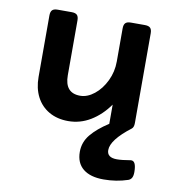

<svg xmlns="http://www.w3.org/2000/svg" viewBox="-78 -521 756 822"><g transform="rotate(10 300.0 -110.0)"><path d="M516.6 -420.4V-30.8Q516.6 -12.2 507.8 -5.4Q424.3 58.6 424.3 103Q424.3 135.7 467.3 135.7Q489.7 135.7 525.9 129.4Q550.8 125.5 550.8 176.8Q550.8 192.9 545.9 201.7Q541 210.4 531.2 213.9Q481.4 230.5 425.8 230.5Q368.2 230.5 336.9 205.1Q305.7 179.7 305.7 131.3Q305.7 89.4 332.8 56.4Q359.9 23.4 409.2 -8.3V-91.8Q375 -43.5 330.1 -16.4Q285.2 10.7 233.4 10.7Q185.5 10.7 149.9 -9.8Q114.3 -30.3 95.2 -67.4Q76.2 -104.5 76.2 -153.3V-420.4Q76.2 -437 83.3 -444.1Q90.3 -451.2 106.9 -451.2H167.5Q184.1 -451.2 191.2 -444.1Q198.2 -437 198.2 -420.4V-182.1Q198.2 -105 265.1 -105Q296.4 -105 326.4 -128.9Q356.4 -152.8 375.5 -192.4Q394.5 -231.9 394.5 -276.4V-420.4Q394.5 -437 401.6 -444.1Q408.7 -451.2 425.3 -451.2H485.8Q502.4 -451.2 509.5 -444.1Q516.6 -437 516.6 -420.4Z"/></g></svg>

Font: Courier Prime Sans
Style: Bold
Weight: 700
Designer: Alan Dague-Greene
Foundry: Quote-Unquote Apps
Version: Version 3.020